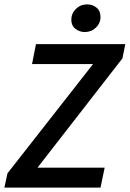

<svg xmlns="http://www.w3.org/2000/svg" viewBox="-23 -855 591 875"><path d="M-3 0 11 -65 401 -563H123L141 -654H548L535 -589L148 -91H454L435 0ZM363 -709Q340 -709 321 -723.5Q302 -738 302 -765Q302 -794 323 -814.5Q344 -835 374 -835Q398 -835 416.5 -820.5Q435 -806 435 -778Q435 -749 414 -729Q393 -709 363 -709Z"/></svg>

Font: Source Sans 3 ExtraLight SemiBold
Style: Italic
Weight: 600
Italic angle: -11°
Version: Version 3.052;hotconv 1.1.0;makeotfexe 2.6.0